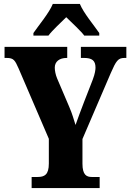

<svg xmlns="http://www.w3.org/2000/svg" viewBox="-20 -951 660 971"><path d="M149 -784V-771H225C243 -796 288 -837 315 -864C340 -840 395 -788 406 -771H482V-784C456 -822 402 -886 384 -931H247C229 -886 175 -822 149 -784ZM140 0H484V-56H444C418 -56 397 -66 397 -123V-248L540 -581C567 -643 577 -658 609 -658H619V-714H389V-658H405C445 -658 463 -645 463 -609C463 -600 461 -579 449 -548L405 -435C389 -392 373 -352 362 -319C352 -350 346 -374 330 -411L269 -554C261 -573 257 -594 257 -609C257 -640 281 -658 317 -658H320V-714H3V-658H14C50 -658 56 -645 74 -605L227 -249V-124C227 -67 205 -56 170 -56H140Z"/></svg>

Font: Noto Serif Ethiopic ExtraCondensed Black
Style: Regular
Weight: 900
Width: 2
Designer: Monotype Design Team
Foundry: Monotype Imaging Inc.
Version: Version 2.102